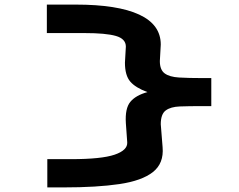

<svg xmlns="http://www.w3.org/2000/svg" viewBox="-20 -721 1040 836"><path d="M258 95H186V-28H288Q422 -28 479 -47.5Q536 -67 534 -101L528 -185Q524 -249 547.5 -277.5Q571 -306 622 -320Q570 -339 547 -366Q524 -393 524 -448L528 -518Q528 -552 484.5 -564.5Q441 -577 348 -577H184V-701H310Q492 -701 586 -657.5Q680 -614 680 -527L676 -455Q676 -417 697 -401.5Q718 -386 759.5 -383.5Q801 -381 862 -381H900V-259H860Q803 -259 763 -257.5Q723 -256 701.5 -240Q680 -224 680 -180L688 -80Q694 -10 646 28Q598 66 500 80.5Q402 95 258 95Z"/></svg>

Font: Inconsolata UltraExpanded Black
Style: Regular
Weight: 900
Width: 9
Monospace: yes
Designer: Raph Levien, Cyreal, Brenton Simpson
Foundry: Raph Levien, Cyreal, Google
Version: Version 3.001; ttfautohint (v1.8.2.53-6de2)